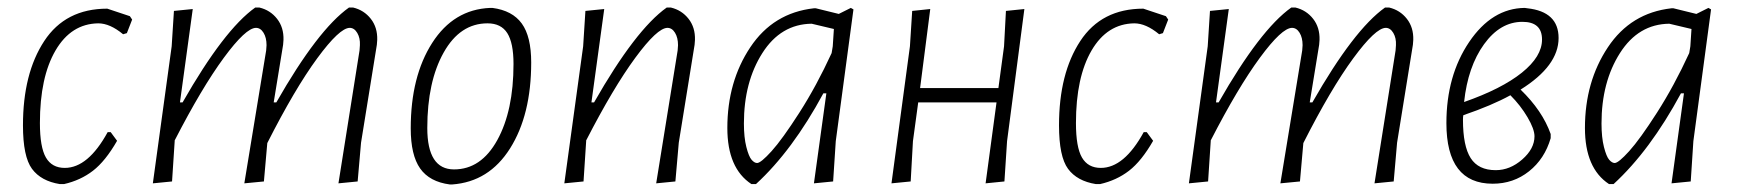

<svg xmlns="http://www.w3.org/2000/svg" viewBox="-20 -483 4616 510"><path d="M265 -460 325 -440 331 -431 317 -395 307 -392Q272 -421 241 -421Q169 -420 127.5 -349Q86 -278 86 -156Q86 -92 102 -64.5Q118 -37 152 -37Q214 -37 266 -132H274L291 -109Q260 -55 227 -29.5Q194 -4 150 6H139Q89 -2 65 -34.5Q41 -67 41 -150Q41 -288 97.5 -374Q154 -460 265 -460Z M492 -459 458 -211H465Q575 -404 658 -463H669Q698 -456 716 -433Q734 -410 733 -377L732 -364L707 -211H714Q824 -404 907 -463H918Q947 -456 965 -433Q983 -410 982 -377L981 -364L939 -104L930 -1L879 4L935 -349L936 -363Q937 -382 929 -395.5Q921 -409 909 -409Q882 -409 822.5 -328Q763 -247 690 -103L681 -1L629 4L687 -349L688 -363Q688 -383 680 -396Q672 -409 660 -409Q633 -409 574.5 -329.5Q516 -250 444 -110V-108L437 -1L386 4L436 -360L442 -454Z M1282 -462H1288Q1341 -455 1366 -420.5Q1391 -386 1391 -317Q1391 -178 1335 -89Q1279 0 1181 7H1175Q1121 0 1096 -35.5Q1071 -71 1071 -142Q1071 -280 1128 -369Q1185 -458 1282 -462ZM1275 -421Q1202 -421 1158.5 -343.5Q1115 -266 1115 -143Q1115 -33 1186 -33Q1258 -33 1301 -111Q1344 -189 1344 -313Q1344 -369 1327.5 -395Q1311 -421 1275 -421Z M1479 4 1529 -360 1535 -454 1585 -459 1551 -211H1558Q1668 -404 1751 -463H1762Q1791 -456 1809 -433Q1827 -410 1826 -377L1825 -364L1783 -104L1774 -1L1723 4L1780 -349L1781 -363Q1781 -383 1773 -396Q1765 -409 1753 -409Q1726 -409 1667.5 -329.5Q1609 -250 1537 -110V-108L1530 -1Z M2142 -461H2147L2208 -446L2240 -462L2247 -458L2200 -108L2193 -1L2142 4L2175 -235H2167Q2085 -83 1988 6H1976Q1912 -36 1912 -143Q1912 -266 1973 -357.5Q2034 -449 2142 -461ZM1956 -155Q1956 -118 1962.5 -92.5Q1969 -67 1976.5 -58.5Q1984 -50 1991 -50Q2001 -50 2029.5 -81.5Q2058 -113 2103.5 -184Q2149 -255 2189 -342L2192 -360L2195 -406L2136 -420Q2054 -419 2005 -342Q1956 -265 1956 -155Z M2451 -459 2424 -249H2632L2647 -360L2652 -454L2701 -459L2655 -108L2648 -1L2598 4L2627 -211H2419L2405 -108L2399 -1L2348 4L2397 -360L2403 -454Z M3017 -460 3077 -440 3083 -431 3069 -395 3059 -392Q3024 -421 2993 -421Q2921 -420 2879.5 -349Q2838 -278 2838 -156Q2838 -92 2854 -64.5Q2870 -37 2904 -37Q2966 -37 3018 -132H3026L3043 -109Q3012 -55 2979 -29.5Q2946 -4 2902 6H2891Q2841 -2 2817 -34.5Q2793 -67 2793 -150Q2793 -288 2849.5 -374Q2906 -460 3017 -460Z M3244 -459 3210 -211H3217Q3327 -404 3410 -463H3421Q3450 -456 3468 -433Q3486 -410 3485 -377L3484 -364L3459 -211H3466Q3576 -404 3659 -463H3670Q3699 -456 3717 -433Q3735 -410 3734 -377L3733 -364L3691 -104L3682 -1L3631 4L3687 -349L3688 -363Q3689 -382 3681 -395.5Q3673 -409 3661 -409Q3634 -409 3574.5 -328Q3515 -247 3442 -103L3433 -1L3381 4L3439 -349L3440 -363Q3440 -383 3432 -396Q3424 -409 3412 -409Q3385 -409 3326.5 -329.5Q3268 -250 3196 -110V-108L3189 -1L3138 4L3188 -360L3194 -454Z M3945 5Q3822 5 3822 -156Q3822 -282 3882.5 -371.5Q3943 -461 4030 -462L4037 -461Q4120 -452 4120 -382Q4120 -308 4019 -245Q4077 -189 4099 -127V-116Q4083 -61 4041.5 -28Q4000 5 3945 5ZM4024 -425Q3965 -425 3922 -365.5Q3879 -306 3869 -212Q3969 -247 4022.5 -290Q4076 -333 4076 -378Q4076 -425 4024 -425ZM3866 -165Q3866 -95 3886.5 -63Q3907 -31 3953 -31Q3991 -31 4023.5 -59.5Q4056 -88 4056 -121Q4056 -140 4037.5 -171.5Q4019 -203 3992 -230Q3943 -203 3867 -177Q3866 -173 3866 -165Z M4420 -461H4425L4486 -446L4518 -462L4525 -458L4478 -108L4471 -1L4420 4L4453 -235H4445Q4363 -83 4266 6H4254Q4190 -36 4190 -143Q4190 -266 4251 -357.5Q4312 -449 4420 -461ZM4234 -155Q4234 -118 4240.5 -92.5Q4247 -67 4254.5 -58.5Q4262 -50 4269 -50Q4279 -50 4307.5 -81.5Q4336 -113 4381.5 -184Q4427 -255 4467 -342L4470 -360L4473 -406L4414 -420Q4332 -419 4283 -342Q4234 -265 4234 -155Z"/></svg>

Font: Alegreya Sans SC Light
Style: Italic
Weight: 300
Italic angle: -7°
Designer: Juan Pablo del Peral
Foundry: Huerta Tipografica
Version: Version 2.007